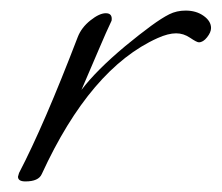

<svg xmlns="http://www.w3.org/2000/svg" viewBox="-20 -331 419 363"><path d="M28 12Q14 12 14 3Q14 2 16 -4Q63 -94 127 -261Q134 -279 151 -292.5Q168 -306 180 -306Q193 -306 191 -292Q181 -271 167 -238Q153 -205 134 -161Q162 -198 217 -244Q245 -267 265.5 -282Q286 -297 300 -304Q314 -311 331 -311Q351 -311 365 -301Q379 -291 379 -278Q379 -270 371.5 -260.5Q364 -251 356 -251Q352 -251 339.5 -259.5Q327 -268 313 -268Q298 -268 278 -259Q151 -202 59 -2Q53 12 28 12Z"/></svg>

Font: Ephesis
Style: Regular
Weight: 400
Designer: Robert E. Leuschke
Foundry: Robert E. Leuschke
Version: Version 1.010; ttfautohint (v1.8.3)